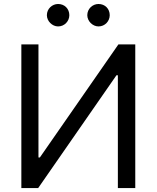

<svg xmlns="http://www.w3.org/2000/svg" viewBox="-20 -952 793 972"><path d="M88.1 -727.3V0H173.3L569.6 -571H576.7V0H664.8V-727.3H579.5L181.8 -154.8H174.7V-727.3ZM274.1 -818.2C306.8 -818.2 331 -845.2 331 -875C331 -907.7 306.8 -931.8 274.1 -931.8C244.3 -931.8 217.3 -907.7 217.3 -875C217.3 -845.2 244.3 -818.2 274.1 -818.2ZM478.7 -818.2C511.4 -818.2 535.5 -845.2 535.5 -875C535.5 -907.7 511.4 -931.8 478.7 -931.8C448.9 -931.8 421.9 -907.7 421.9 -875C421.9 -845.2 448.9 -818.2 478.7 -818.2Z"/></svg>

Font: Karasuma Gothic
Style: Regular
Weight: 400
Designer: Rasmus Andersson, Ryoko Nishizuka
Foundry: Genbu
Version: Version 1.00